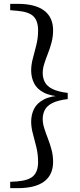

<svg xmlns="http://www.w3.org/2000/svg" viewBox="-20 -804 416 998"><path d="M332 -321V-289Q282 -283 253.5 -269Q225 -255 213.5 -233.5Q202 -212 202 -185Q202 -163 210 -137.5Q218 -112 229 -84Q240 -56 248 -25.5Q256 5 256 37Q256 105 209.5 139.5Q163 174 72 174H33V141L68 139Q130 134 154 110Q178 86 178 38Q178 -2 169 -39Q160 -76 151 -109Q142 -142 142 -171Q142 -208 157 -238Q172 -268 208 -287Q244 -306 308 -308V-301Q244 -304 208 -322.5Q172 -341 157 -371.5Q142 -402 142 -438Q142 -468 151 -501Q160 -534 169 -570.5Q178 -607 178 -646Q178 -695 154 -719Q130 -743 68 -748L33 -751V-784H72Q163 -784 209.5 -749Q256 -714 256 -646Q256 -614 248 -583.5Q240 -553 229 -525.5Q218 -498 210 -472.5Q202 -447 202 -425Q202 -398 213.5 -376.5Q225 -355 253.5 -341Q282 -327 332 -321Z"/></svg>

Font: Noto Serif JP ExtraLight Medium
Style: Regular
Weight: 500
Version: Version 2.003-H1;hotconv 1.1.1;makeotfexe 2.6.0